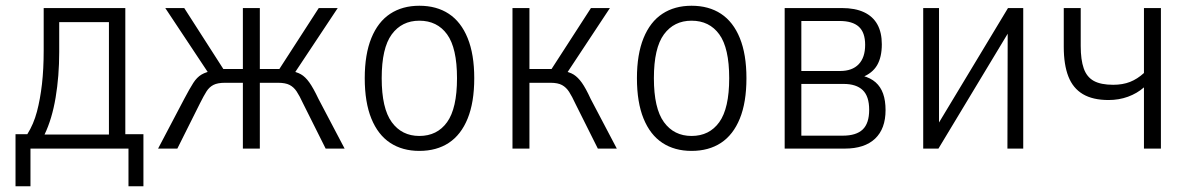

<svg xmlns="http://www.w3.org/2000/svg" viewBox="-20 -517 4138 668"><path d="M34 131V-50H75Q97 -85 108.5 -128.5Q120 -172 126 -224.5Q132 -277 132 -341V-489H416V-50H479V131H427V0H86V131ZM135 -49H359V-440H186V-336Q186 -252 173.5 -177.5Q161 -103 135 -49Z M530 0 621 -173Q640 -209 652.5 -228.5Q665 -248 681 -257.5Q697 -267 725 -272L709 -257L555 -489H621L757 -277H825V-489H884V-277H952L1089 -489H1155L1001 -257L985 -272Q1012 -267 1027 -258.5Q1042 -250 1056 -230.5Q1070 -211 1088 -173L1179 0H1113L1034 -158Q1022 -184 1012 -199Q1002 -214 987.5 -221.5Q973 -229 947 -229H884V0H825V-229H763Q737 -229 722.5 -221.5Q708 -214 698.5 -199Q689 -184 676 -158L597 0Z M1439 8Q1380 8 1337.5 -20Q1295 -48 1272 -104.5Q1249 -161 1249 -245Q1249 -328 1272 -384.5Q1295 -441 1337.5 -469Q1380 -497 1439 -497Q1499 -497 1541.5 -469Q1584 -441 1607 -384.5Q1630 -328 1630 -245Q1630 -161 1607 -104.5Q1584 -48 1541.5 -20Q1499 8 1439 8ZM1439 -44Q1501 -44 1535.5 -92Q1570 -140 1570 -245Q1570 -350 1535.5 -397.5Q1501 -445 1439 -445Q1378 -445 1343 -397.5Q1308 -350 1308 -245Q1308 -140 1343 -92Q1378 -44 1439 -44Z M1763 0V-489H1822V-277H1899L2036 -489H2102L1948 -256L1934 -271Q1961 -267 1976 -257.5Q1991 -248 2004.5 -229Q2018 -210 2035 -173L2126 0H2060L1982 -156Q1970 -182 1960 -197.5Q1950 -213 1935.5 -221Q1921 -229 1895 -229H1822V0Z M2386 8Q2327 8 2284.5 -20Q2242 -48 2219 -104.5Q2196 -161 2196 -245Q2196 -328 2219 -384.5Q2242 -441 2284.5 -469Q2327 -497 2386 -497Q2446 -497 2488.5 -469Q2531 -441 2554 -384.5Q2577 -328 2577 -245Q2577 -161 2554 -104.5Q2531 -48 2488.5 -20Q2446 8 2386 8ZM2386 -44Q2448 -44 2482.5 -92Q2517 -140 2517 -245Q2517 -350 2482.5 -397.5Q2448 -445 2386 -445Q2325 -445 2290 -397.5Q2255 -350 2255 -245Q2255 -140 2290 -92Q2325 -44 2386 -44Z M2710 0V-489H2909Q2955 -489 2986 -474.5Q3017 -460 3032.5 -432Q3048 -404 3048 -363Q3048 -318 3031.5 -290Q3015 -262 2979 -248L2982 -253Q3009 -246 3026.5 -230.5Q3044 -215 3052.5 -191Q3061 -167 3061 -134Q3061 -69 3024.5 -34.5Q2988 0 2919 0ZM2768 -45H2912Q2959 -45 2981.5 -66.5Q3004 -88 3004 -135Q3004 -182 2981.5 -203.5Q2959 -225 2915 -225H2768ZM2768 -270H2903Q2945 -270 2967.5 -293.5Q2990 -317 2990 -361Q2990 -404 2968 -424Q2946 -444 2901 -444H2768Z M3192 0V-489H3247V-56H3226L3487 -489H3540V0H3485L3486 -433H3506L3245 0Z M3960 0V-213Q3936 -192 3904.5 -180.5Q3873 -169 3837 -169Q3782 -169 3747.5 -189.5Q3713 -210 3697 -251Q3681 -292 3681 -354V-489H3740V-357Q3740 -309 3750.5 -279Q3761 -249 3785.5 -235.5Q3810 -222 3853 -222Q3886 -222 3911.5 -232Q3937 -242 3960 -263V-489H4019V0Z"/></svg>

Font: Nunito Sans 10pt Condensed Light
Style: Regular
Weight: 300
Width: 3
Designer: Vernon Adams
Foundry: Vernon Adams
Version: Version 3.101;gftools[0.9.27]